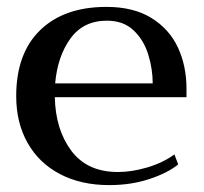

<svg xmlns="http://www.w3.org/2000/svg" viewBox="-20 -527 591 557"><path d="M521 -245H139Q141 -151 187 -89.5Q233 -28 322 -28Q363 -28 408 -41.5Q453 -55 486 -79L497 -50Q466 -25 413 -7.5Q360 10 297 10Q215 10 154 -22Q93 -54 60 -112.5Q27 -171 27 -248Q27 -372 96.5 -439.5Q166 -507 289 -507Q367 -507 419 -475Q471 -443 496 -389.5Q521 -336 521 -270ZM423 -285Q423 -327 410 -369Q397 -411 367.5 -439Q338 -467 290 -467Q222 -467 184.5 -415.5Q147 -364 140 -285Z"/></svg>

Font: Trirong Medium
Style: Regular
Weight: 500
Designer: Katatrad Team
Foundry: CadsonDemak
Version: Version 1.001